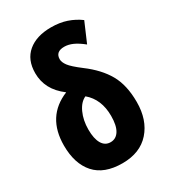

<svg xmlns="http://www.w3.org/2000/svg" viewBox="-188 -861 863 968"><g transform="rotate(-30 243.5 -377.0)"><path d="M236 10Q130 10 77 -49.5Q24 -109 24 -215Q24 -383 168 -442Q123 -476 102 -516Q81 -556 81 -603Q81 -681 130.5 -722.5Q180 -764 265 -764Q315 -764 355 -750.5Q395 -737 429 -712L380 -598Q349 -623 323.5 -634.5Q298 -646 274 -646Q223 -646 223 -602Q223 -585 238.5 -564Q254 -543 304 -505Q379 -449 415.5 -384.5Q452 -320 452 -222Q452 -118 395.5 -54Q339 10 236 10ZM237 -112Q269 -112 287 -141Q305 -170 305 -226Q305 -323 242 -376Q210 -362 190.5 -319.5Q171 -277 171 -223Q171 -170 188 -141Q205 -112 237 -112Z"/></g></svg>

Font: Noto Sans ExtraCondensed ExtraBold
Style: Regular
Weight: 800
Width: 2
Designer: Monotype Design Team
Foundry: Monotype Imaging Inc.
Version: Version 2.013; ttfautohint (v1.8.4.7-5d5b)